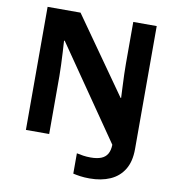

<svg xmlns="http://www.w3.org/2000/svg" viewBox="-97 -801 1007 1097"><g transform="rotate(10 406.5 -252.0)"><path d="M496 210Q465 210 441 206.5Q417 203 400 199V81Q418 85 438 88Q458 91 481 91Q518 91 542 81.5Q566 72 578 51.5Q590 31 591 -2L220 -540H216Q218 -512 220 -474.5Q222 -437 223.5 -400Q225 -363 225 -336V0H90V-714H281L591 -274H594Q593 -302 591 -338.5Q589 -375 588 -411Q587 -447 587 -471V-714H723V0Q723 72 694.5 118.5Q666 165 615 187.5Q564 210 496 210Z"/></g></svg>

Font: Noto Sans Thaana
Style: Regular
Weight: 400
Designer: Monotype Design Team
Foundry: Monotype Imaging Inc.
Version: Version 2.001